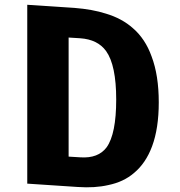

<svg xmlns="http://www.w3.org/2000/svg" viewBox="-20 -786 752 803"><path d="M291 -753Q367 -747 423 -729Q490 -709 536 -668Q588 -623 614 -550Q644 -471 644 -358Q644 -249 616 -174Q590 -104 541 -63Q497 -25 433 -12Q377 1 305 -4L94 -18V-766ZM267 -629V-131L316 -128Q391 -123 426 -170Q466 -226 466 -370Q466 -513 424 -572Q389 -621 315 -626Z"/></svg>

Font: Xiangcui Wave Sans Xiangcui Wave Sans
Style: Regular
Weight: 800
Width: 3
Version: Version 0.920;March 28, 2024;FontCreator 14.0.0.2814 64-bit